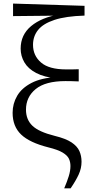

<svg xmlns="http://www.w3.org/2000/svg" viewBox="-20 -827 517 1070"><path d="M337.8 222.7Q354.2 184.3 363.4 154.3Q372.6 124.2 372.6 98.2Q372.6 75.7 364.1 57.6Q355.6 39.4 329.4 23.4Q303.1 7.5 249.3 -5.8Q144.8 -32.2 97.6 -77.4Q50.3 -122.6 50.3 -198.4Q50.3 -249.3 75.6 -292.9Q101 -336.5 155.8 -364.9Q210.6 -393.3 297.8 -398L296.6 -389.7Q226.2 -396.8 181.4 -420.4Q136.6 -443.9 115.8 -479.6Q95.1 -515.2 95.1 -556.1Q95.1 -633 153.7 -681.8Q212.4 -730.5 312.9 -746.8L303.7 -732V-739.8L52.7 -737.2V-807.1L451.1 -794.5V-740.1Q346.8 -736.9 283.6 -716.1Q220.3 -695.2 192.2 -660Q164 -624.8 164 -577.3Q164 -517.2 208.6 -478.7Q253.1 -440.2 348.7 -440.2Q361.1 -440.2 381.8 -440.2Q402.5 -440.2 418.7 -441.2V-373.3Q398.4 -374.3 378.2 -374.7Q358.1 -375.1 344.9 -375.1Q233.2 -375.1 179 -330.7Q124.8 -286.4 124.8 -215.9Q124.8 -160.6 160.5 -126.3Q196.2 -92 284.7 -69.9Q346.5 -54.9 378.4 -33.6Q410.4 -12.2 422.4 14.7Q434.4 41.6 434.4 74.4Q434.4 110.8 418.6 145.3Q402.9 179.8 373.5 222.7Z"/></svg>

Font: Noto Serif KR ExtraLight
Style: Regular
Weight: 200
Designer: Ryoko NISHIZUKA 西塚涼子 (kana & ideographs); Frank Grießhammer (Latin, Greek & Cyrillic); Wenlong ZHANG 张文龙 (bopomofo); San
Foundry: Adobe
Version: Version 2.002-H1;hotconv 1.1.0;makeotfexe 2.6.0